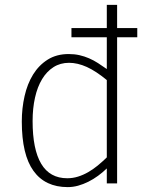

<svg xmlns="http://www.w3.org/2000/svg" viewBox="-20 -747 592 782"><path d="M415 0V-61Q398.4 -44.9 379.4 -31Q360.4 -17.1 339.8 -6.8Q319.3 3.4 298.1 9.3Q276.9 15.1 255.9 15.1Q164.1 15.1 116.5 -50.8Q68.8 -116.7 68.8 -252Q68.8 -306.2 80.1 -355.7Q91.3 -405.3 114.7 -443.4Q138.2 -481.4 174.3 -504.2Q210.4 -526.9 259.8 -526.9Q283.7 -526.9 304 -522.2Q324.2 -517.6 342.8 -509.5Q361.3 -501.5 378.9 -490.2Q396.5 -479 415 -465.8V-595.2H271V-632.8H415V-727.1H457V-632.8H539.1V-595.2H457V0ZM415 -420.9Q370.6 -457.5 333.3 -474.4Q295.9 -491.2 261.2 -491.2Q225.6 -491.2 198 -473.6Q170.4 -456.1 151.4 -424.6Q132.3 -393.1 122.6 -349.4Q112.8 -305.7 112.8 -253.9Q112.8 -138.7 147.9 -79.8Q183.1 -21 253.9 -21Q276.4 -21 297.6 -27.6Q318.8 -34.2 338.9 -45.7Q358.9 -57.1 377.7 -72.5Q396.5 -87.9 415 -106Z"/></svg>

Font: Clear Sans Thin
Style: Regular
Weight: 250
Foundry: Intel Corporation
Version: Version 1.00